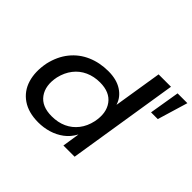

<svg xmlns="http://www.w3.org/2000/svg" viewBox="-159 -924 1151 1151"><g transform="rotate(45 417.0 -348.0)"><path d="M283 9Q200 9 146 -28Q92 -65 72.5 -129.5Q53 -194 69 -276Q86 -350 127.5 -401.5Q169 -453 230 -479.5Q291 -506 364 -506Q434 -506 479.5 -476.5Q525 -447 540 -399H541L590 -705H695L583 0H488L505 -109H504Q482 -68 447 -42Q412 -16 370 -3.5Q328 9 283 9ZM314 -74Q367 -74 408.5 -93Q450 -112 478.5 -148.5Q507 -185 518 -236Q535 -319 497 -371Q459 -423 376 -423Q325 -423 283 -404Q241 -385 212.5 -348.5Q184 -312 172 -261Q155 -178 192.5 -126Q230 -74 314 -74ZM719 -512 751 -705H834L776 -512Z"/></g></svg>

Font: Nunito Sans 7pt SemiExpanded Medium
Style: Italic
Weight: 500
Width: 6
Italic angle: -9°
Designer: Vernon Adams
Foundry: Vernon Adams
Version: Version 3.101;gftools[0.9.27]